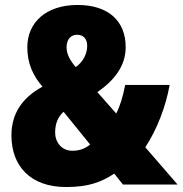

<svg xmlns="http://www.w3.org/2000/svg" viewBox="-20 -743 735 773"><path d="M292 -723C166 -723 90 -653 90 -553C90 -489 111 -441 151 -394C68 -349 26 -284 26 -198C26 -75 102 10 246 10C337 10 388 -10 440 -44L475 0H695L565 -150C612 -222 647 -312 663 -401H484C475 -354 463 -315 448 -286L372 -372C441 -420 486 -478 486 -553C486 -659 416 -723 292 -723ZM290 -603C314 -603 331 -589 331 -558C331 -527 315 -494 285 -473C262 -499 248 -526 248 -552C248 -587 267 -603 290 -603ZM236 -293 343 -161C324 -146 302 -136 271 -136C228 -136 202 -171 202 -209C202 -245 213 -272 236 -293Z"/></svg>

Font: Noto Sans Devanagari Condensed Black
Style: Regular
Weight: 900
Width: 3
Designer: Jelle Bosma - Monotype Design Team
Foundry: Monotype Imaging Inc.
Version: Version 2.004